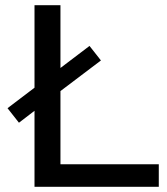

<svg xmlns="http://www.w3.org/2000/svg" viewBox="-20 -720 642 740"><path d="M213 -87H592V0H113V-293L53 -247L9 -303L113 -382V-700H213V-458L325 -543L369 -487L213 -369Z"/></svg>

Font: Montserrat
Style: Regular
Weight: 500
Designer: Julieta Ulanovsky
Foundry: Julieta Ulanovsky
Version: Version 7.200;PS 007.200;hotconv 1.0.88;makeotf.lib2.5.64775